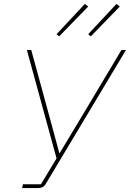

<svg xmlns="http://www.w3.org/2000/svg" viewBox="-20 -951 657 971"><path d="M92 0 96 -19H187L266 -150L116 -698H138L229 -365L280 -177H282L388 -353L594 -698H617L212 -22Q207 -13 201 -8.5Q195 -4 188 -2Q181 0 172 0ZM426 -918 279 -767 266 -778 409 -931ZM586 -918 439 -767 426 -778 569 -931Z"/></svg>

Font: IBM Plex Sans Thin
Style: Italic
Weight: 250
Italic angle: -11.31°
Designer: Mike Abbink, Paul van der Laan, Pieter van Rosmalen
Foundry: Bold Monday
Version: Version 3.201